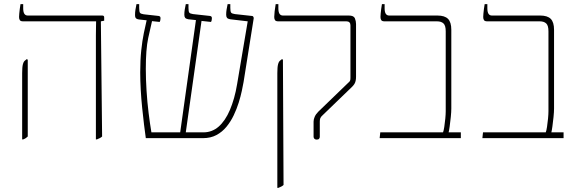

<svg xmlns="http://www.w3.org/2000/svg" viewBox="-20 -667 2799 927"><path d="M443 6V-444Q443 -473 443 -496Q443 -519 443.5 -535.5Q444 -552 444 -563V-564H91Q80 -564 76 -569.5Q72 -575 72 -585Q72 -591 73 -601.5Q74 -612 75.5 -624Q77 -636 79 -647H92V-627Q92 -609 97.5 -600.5Q103 -592 114 -592H473Q478 -592 480.5 -590Q483 -588 483 -583V-567L467 -564L473 -8Q469 -4 462.5 -0.5Q456 3 448 6ZM87 6V-314Q87 -343 90.5 -356.5Q94 -370 101 -375L110 -382L114 -378V-8Q110 -4 105 -0.5Q100 3 92 6Z M684 0Q680 -27 675.5 -64.5Q671 -102 666.5 -145.5Q662 -189 659.5 -233.5Q657 -278 657 -318Q657 -377 662 -424Q667 -471 674.5 -507.5Q682 -544 688 -569L651 -573Q644 -574 639.5 -576.5Q635 -579 633.5 -583.5Q632 -588 632 -595Q632 -608 634 -620.5Q636 -633 639 -647H652V-629Q652 -610 656 -605Q660 -600 674 -598L746 -590Q751 -589 753 -586.5Q755 -584 755 -579Q755 -573 754 -569Q753 -565 751 -561L714 -565Q707 -537 695.5 -483Q684 -429 684 -334Q684 -285 687.5 -229.5Q691 -174 697.5 -121.5Q704 -69 711 -28H850L926 -570L889 -574Q878 -576 874 -581Q870 -586 870 -596Q870 -609 872 -621Q874 -633 877 -647H890V-629Q890 -611 894 -606Q898 -601 912 -599L994 -590Q999 -589 1001 -586.5Q1003 -584 1003 -579Q1003 -573 1002 -569Q1001 -565 999 -561L953 -566L877 -28H963Q983 -28 1001.5 -35Q1020 -42 1035.5 -55.5Q1051 -69 1065 -89.5Q1079 -110 1090 -136Q1101 -162 1110 -193.5Q1119 -225 1125 -262L1176 -564L1091 -574Q1080 -576 1076 -581Q1072 -586 1072 -596Q1072 -609 1074 -621Q1076 -633 1079 -647H1092V-629Q1092 -611 1096 -606Q1100 -601 1114 -599L1196 -590Q1199 -590 1201 -588.5Q1203 -587 1204 -584.5Q1205 -582 1205 -579L1156 -271Q1153 -254 1147.5 -228Q1142 -202 1132.5 -171.5Q1123 -141 1108.5 -110.5Q1094 -80 1073.5 -55Q1053 -30 1025 -15Q997 0 960 0Z M1509 7Q1502 7 1498 3Q1494 -1 1494 -7V-80Q1494 -91 1499.5 -103.5Q1505 -116 1517 -128L1662 -268Q1667 -272 1669 -275.5Q1671 -279 1671.5 -283Q1672 -287 1672 -291V-545Q1672 -554 1667 -559Q1662 -564 1653 -564H1323Q1312 -564 1308 -569.5Q1304 -575 1304 -585Q1304 -594 1306 -612.5Q1308 -631 1311 -647H1324V-627Q1324 -609 1329.5 -600.5Q1335 -592 1346 -592H1664Q1688 -592 1693.5 -578.5Q1699 -565 1699 -551V-297Q1699 -285 1697 -276.5Q1695 -268 1691 -261.5Q1687 -255 1680 -248L1538 -111Q1529 -103 1526.5 -96.5Q1524 -90 1524 -80V-7Q1524 -1 1520.5 3Q1517 7 1509 7ZM1319 240V-314Q1319 -343 1322.5 -356.5Q1326 -370 1333 -375L1342 -382L1346 -378L1349 226Q1345 230 1338.5 233.5Q1332 237 1324 240Z M1813 0 1816 -28H2119Q2122 -35 2125 -54Q2128 -73 2130 -94.5Q2132 -116 2132 -130V-516Q2132 -544 2121 -554Q2110 -564 2090 -564H1836Q1825 -564 1821 -569.5Q1817 -575 1817 -585Q1817 -591 1818 -601.5Q1819 -612 1820.5 -624Q1822 -636 1824 -647H1837V-627Q1837 -609 1842.5 -600.5Q1848 -592 1859 -592H2092Q2127 -592 2143 -576Q2159 -560 2159 -523V-143Q2159 -127 2156.5 -102Q2154 -77 2151 -56Q2148 -35 2146 -28H2205V0Z M2309 0 2312 -28H2615Q2618 -35 2621 -54Q2624 -73 2626 -94.5Q2628 -116 2628 -130V-516Q2628 -544 2617 -554Q2606 -564 2586 -564H2332Q2321 -564 2317 -569.5Q2313 -575 2313 -585Q2313 -591 2314 -601.5Q2315 -612 2316.5 -624Q2318 -636 2320 -647H2333V-627Q2333 -609 2338.5 -600.5Q2344 -592 2355 -592H2588Q2623 -592 2639 -576Q2655 -560 2655 -523V-143Q2655 -127 2652.5 -102Q2650 -77 2647 -56Q2644 -35 2642 -28H2701V0Z"/></svg>

Font: Noto Serif Hebrew Thin
Style: Regular
Weight: 250
Version: Version 2.003